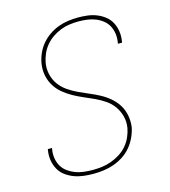

<svg xmlns="http://www.w3.org/2000/svg" viewBox="-111 -832 823 930"><g transform="rotate(-15 300.0 -367.5)"><path d="M244 8Q218 8 193.5 5Q169 2 146.5 -6.5Q124 -15 105 -29Q86 -43 74.5 -63.5Q63 -84 59 -108.5Q55 -133 59 -158L60 -165H81L80 -159Q76 -136 79.5 -114Q83 -92 93.5 -74Q104 -56 121.5 -43.5Q139 -31 158.5 -23.5Q178 -16 201 -13.5Q224 -11 246 -11Q269 -11 292 -14Q315 -17 337.5 -25Q360 -33 381.5 -46.5Q403 -60 419 -78.5Q435 -97 445 -119.5Q455 -142 459 -164Q464 -195 456.5 -223Q449 -251 433 -273.5Q417 -296 393.5 -312Q370 -328 344 -340Q318 -352 292 -363Q266 -374 241 -388Q216 -402 194.5 -420Q173 -438 158.5 -462Q144 -486 138.5 -514.5Q133 -543 138 -574Q142 -598 152.5 -622Q163 -646 180 -666.5Q197 -687 219.5 -702.5Q242 -718 266.5 -727Q291 -736 316 -739.5Q341 -743 365 -743Q390 -743 414 -740Q438 -737 460 -728Q482 -719 500 -704.5Q518 -690 528.5 -670Q539 -650 542.5 -626Q546 -602 542 -577L541 -570H520L521 -576Q525 -598 522 -619.5Q519 -641 509.5 -659Q500 -677 483.5 -690Q467 -703 448 -710.5Q429 -718 407.5 -721Q386 -724 364 -724Q342 -724 319 -721Q296 -718 274 -709.5Q252 -701 232 -687.5Q212 -674 196.5 -655.5Q181 -637 171.5 -615Q162 -593 158 -571Q153 -541 160 -512.5Q167 -484 183.5 -461.5Q200 -439 223.5 -423Q247 -407 272.5 -395Q298 -383 324.5 -372Q351 -361 376 -347.5Q401 -334 422.5 -315.5Q444 -297 458.5 -273.5Q473 -250 478.5 -221Q484 -192 480 -162Q475 -137 463.5 -112.5Q452 -88 434.5 -67Q417 -46 393.5 -31Q370 -16 345.5 -7.5Q321 1 295 4.5Q269 8 244 8Z"/></g></svg>

Font: Iosevka Aile Thin Oblique
Style: Regular
Weight: 100
Italic angle: -9°
Designer: Belleve Invis
Foundry: Belleve Invis
Version: Version 31.1.0; ttfautohint (v1.8.4)